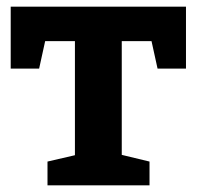

<svg xmlns="http://www.w3.org/2000/svg" viewBox="-20 -554 588 574"><path d="M122 0V-71L204 -90V-431H115L97 -349H12V-534H536V-349H451L433 -431H344V-91L427 -71V0Z"/></svg>

Font: Bitter
Style: Bold
Weight: 700
Designer: Sol Matas, and Bitter project Authors
Foundry: Sol Matas
Version: Version 2.001